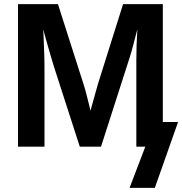

<svg xmlns="http://www.w3.org/2000/svg" viewBox="-20 -708 880 927"><path d="M681.6 0H638.2V-417Q638.2 -488.8 643.1 -566.4Q632.3 -525.9 624 -493.2Q615.7 -460.4 606 -430.2L467.8 0H365.2L241.2 -383.8Q237.8 -395 229.5 -422.6Q221.2 -450.2 212.2 -481.7Q203.1 -513.2 196.5 -537.6Q189.9 -562 189 -566.4Q190.4 -520.5 192.6 -474.1Q194.8 -427.7 194.8 -381.3V0H66.9V-688H259.8L382.8 -303.2Q393.1 -271.5 400.9 -238.8Q408.7 -206.1 417 -173.8Q422.9 -194.3 430.4 -222.4Q438 -250.5 444.8 -273.9Q451.7 -297.4 453.6 -304.7L574.2 -688H766.1V-119.1H839.8L727.5 199.2H605.5Z"/></svg>

Font: Arimo
Style: Bold
Weight: 700
Designer: Steve Matteson
Foundry: Monotype Imaging Inc.
Version: Version 1.33